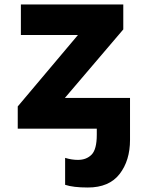

<svg xmlns="http://www.w3.org/2000/svg" viewBox="-20 -573 640 855"><path d="M371 262Q466 262 512.5 202Q559 142 559 50V-137H269L529 -442V-553H73V-417H327L59 -99V0H411V27Q411 92 388 115.5Q365 139 327 139Q299 139 270 130V250Q306 262 371 262Z"/></svg>

Font: Noto Sans Mono UI ExtraBold
Style: Regular
Weight: 800
Designer: Monotype Design team
Foundry: Monotype Imaging Inc.
Version: 1.000